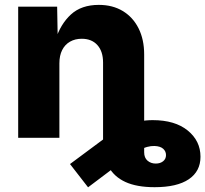

<svg xmlns="http://www.w3.org/2000/svg" viewBox="-20 -570 849 794"><path d="M619.6 204.1Q545.4 204.1 498.3 182.4Q451.2 160.6 428.7 118.7Q406.2 76.7 406.2 16.1V-99.6H576.2V59.6Q576.2 82.5 590.1 94.5Q604 106.4 624 106.4Q642.6 106.4 654.5 96.9Q666.5 87.4 666.5 71.3Q666.5 55.7 654.8 45.2Q643.1 34.7 619.1 33.7Q604.5 33.2 588.4 37.6Q572.3 42 550 54.7Q527.8 67.4 494.6 91.3L344.2 204.6L269.5 108.4L421.4 -4.4Q458.5 -32.2 507.3 -52.7Q556.2 -73.2 611.3 -73.2Q703.6 -73.2 756.3 -30.3Q809.1 12.7 809.1 78.1Q809.1 138.7 760.5 171.4Q711.9 204.1 619.6 204.1ZM225.6 -308.1V0H55.2V-542.5H216.3L218.8 -404.8H209.5Q230 -470.2 273.2 -510Q316.4 -549.8 388.7 -549.8Q445.8 -549.8 487.8 -524.4Q529.8 -499 553 -452.9Q576.2 -406.7 576.2 -344.7V0H406.2V-311.5Q406.2 -357.4 382.8 -383.5Q359.4 -409.7 317.9 -409.7Q290.5 -409.7 269.5 -397.7Q248.5 -385.7 237.1 -363Q225.6 -340.3 225.6 -308.1Z"/></svg>

Font: Inter 16pt ExtraBold
Style: Regular
Weight: 800
Version: Version 4.001;git-66647c0bb